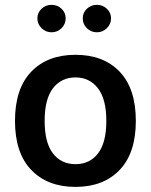

<svg xmlns="http://www.w3.org/2000/svg" viewBox="-20 -749 608 775"><path d="M284.7 -527.8Q397.9 -527.8 463.1 -459.5Q528.3 -391.1 528.3 -261.2Q528.3 -131.3 462.9 -63Q397.5 5.4 284.7 5.4Q171.9 5.4 106.2 -63Q40.5 -131.3 40.5 -261.2Q40.5 -391.1 106 -459.5Q171.4 -527.8 284.7 -527.8ZM284.7 -436.5Q227.5 -436.5 193.8 -392.8Q160.2 -349.1 160.2 -261.2Q160.2 -173.3 193.6 -129.9Q227.1 -86.4 284.7 -86.4Q342.3 -86.4 375.7 -129.9Q409.2 -173.3 409.2 -261.2Q409.2 -349.1 375.2 -392.8Q341.3 -436.5 284.7 -436.5ZM130.9 -674.8Q130.9 -697.8 147.7 -713.6Q164.6 -729.5 188 -729.5Q211.9 -729.5 228.5 -713.6Q245.1 -697.8 245.1 -674.8Q245.1 -651.9 228.5 -635.3Q211.9 -618.7 188 -618.7Q164.6 -618.7 147.7 -635.3Q130.9 -651.9 130.9 -674.8ZM314 -674.8Q314 -697.8 330.6 -713.6Q347.2 -729.5 371.1 -729.5Q394.5 -729.5 411.4 -713.6Q428.2 -697.8 428.2 -674.8Q428.2 -651.9 411.4 -635.3Q394.5 -618.7 371.1 -618.7Q347.2 -618.7 330.6 -635.3Q314 -651.9 314 -674.8Z"/></svg>

Font: Estedad-FD SemiBold
Style: Regular
Weight: 600
Designer: Amin Abedi
Version: Version 7.3